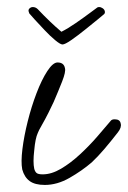

<svg xmlns="http://www.w3.org/2000/svg" viewBox="-20 -517 363 544"><path d="M261 -497Q266 -497 271 -493.5Q276 -490 277 -485Q278 -480 275 -477Q273 -475 257 -462Q241 -449 220.5 -432.5Q200 -416 182 -403.5Q164 -391 157 -391Q151 -391 136.5 -403Q122 -415 106.5 -431.5Q91 -448 78.5 -461.5Q66 -475 63 -479Q62 -481 61 -485Q60 -490 64 -493.5Q68 -497 73 -497Q81 -497 87 -491Q123 -453 154 -427Q172 -436 194.5 -451.5Q217 -467 235 -480.5Q253 -494 256 -496Q258 -497 261 -497ZM107 7Q79 7 64 -4Q49 -15 43 -37Q39 -58 43.5 -94.5Q48 -131 58.5 -173Q69 -215 83.5 -253Q98 -291 114 -315.5Q130 -340 143 -340Q161 -340 164 -324Q167 -314 156 -286Q145 -258 132 -228Q127 -217 117.5 -198Q108 -179 98.5 -162.5Q89 -146 87 -140Q80 -125 77 -91Q73 -57 77 -39Q79 -31 83.5 -27Q88 -23 101 -23Q126 -23 153 -39Q180 -55 206.5 -79.5Q233 -104 255.5 -130Q278 -156 294 -175Q297 -179 305 -179Q320 -179 322 -167Q325 -156 314 -142Q293 -115 275 -94Q257 -73 240 -57Q212 -33 177 -13Q142 7 107 7Z"/></svg>

Font: Oooh Baby
Style: Normal
Weight: 400
Designer: Robert E. Leuschke
Foundry: Robert E. Leuschke
Version: Version 1.011; ttfautohint (v1.8.3)